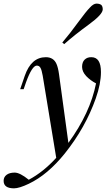

<svg xmlns="http://www.w3.org/2000/svg" viewBox="-93 -840 594 1048"><path d="M64 141.1Q142.6 99.6 213.9 21.5L140.1 -426.8Q134.8 -457.5 127.9 -469.7Q121.1 -481.9 107.9 -481.9Q82 -481.9 48.8 -390.1L36.1 -353H17.1L42 -425.8Q77.1 -527.8 157.2 -527.8Q199.2 -527.8 215.3 -491.2Q224.1 -471.2 229 -436L280.3 -60.1Q399.4 -223.6 431.2 -384.8Q400.4 -400.9 377.9 -424.3Q355.5 -448.2 355 -474.6Q355 -501 369.1 -514.6Q383.3 -528.3 405.8 -527.8Q458 -527.8 458 -446.8Q458 -382.8 429.7 -302.7Q373.5 -143.6 261.2 -2.9Q167.5 113.8 64 163.1Q11.7 188 -16.6 188Q-73.2 188 -73.2 147Q-73.2 126.5 -57.1 114.3Q-41 102.1 -12.7 102.1Q15.6 102.1 64 141.1ZM460 -813Q467.8 -804.7 467.8 -789.1Q467.8 -761.2 391.1 -705.6Q314.5 -649.9 257.3 -599.1L247.1 -607.9Q288.6 -656.7 333 -717.8Q377.4 -778.3 397 -797.9Q417 -820.3 433.6 -820.3Q450.2 -820.3 460 -813Z"/></svg>

Font: PlayfairDisplay-Italic
Style: Italic
Weight: 400
Italic angle: -14°
Designer: Claus Eggers Sørensen
Foundry: Claus Eggers Sørensen
Version: Version 1.002;PS 001.002;hotconv 1.0.70;makeotf.lib2.5.58329